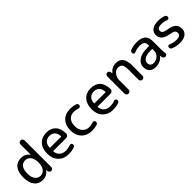

<svg xmlns="http://www.w3.org/2000/svg" viewBox="268 -2030 3321 3321"><g transform="rotate(-45 1928.0 -370.0)"><path d="M277.3 -450.2Q211.9 -450.2 175.8 -402.8Q139.6 -355.5 139.6 -259.8Q139.6 -168 177.2 -119.1Q214.8 -70.3 277.3 -70.3Q335.9 -70.3 374 -119.1Q412.1 -168 412.1 -254.9V-264.6Q412.1 -350.6 374 -400.4Q335.9 -450.2 277.3 -450.2ZM252 9.8Q157.2 9.8 99.6 -59.6Q42 -128.9 42 -259.8Q42 -392.6 97.7 -461.4Q153.3 -530.3 252 -530.3Q350.6 -530.3 409.2 -451.2Q409.2 -450.2 411.1 -450.2Q412.1 -450.2 412.1 -451.2V-700.2Q412.1 -721.7 426.8 -735.8Q441.4 -750 462.4 -750Q483.4 -750 497.6 -735.4Q511.7 -720.7 511.7 -700.2V-46.9Q511.7 -28.3 498 -14.2Q484.4 0 464.8 0Q445.3 0 431.2 -14.2Q417 -28.3 416 -46.9L415 -74.2Q415 -75.2 414.1 -75.2Q412.1 -75.2 412.1 -74.2Q354.5 9.8 252 9.8Z M871.1 -452.1Q809.6 -452.1 771 -414.1Q732.4 -376 728.5 -306.6Q728.5 -297.9 737.3 -297.9H1000Q1008.8 -297.9 1008.8 -306.6Q1004.9 -376 968.3 -414.1Q931.6 -452.1 871.1 -452.1ZM880.9 9.8Q768.6 9.8 697.3 -63.5Q626 -136.7 626 -259.8Q626 -385.7 692.4 -458Q758.8 -530.3 871.1 -530.3Q980.5 -530.3 1041.5 -465.8Q1102.5 -401.4 1105.5 -277.3Q1106.4 -252.9 1088.9 -236.3Q1071.3 -219.7 1046.9 -219.7H737.3Q729.5 -219.7 728.5 -210.9Q734.4 -144.5 779.3 -106.4Q824.2 -68.4 890.6 -68.4Q950.2 -68.4 1003.9 -88.9Q1018.6 -94.7 1033.7 -88.9Q1048.8 -83 1053.7 -68.4Q1058.6 -51.8 1051.8 -35.6Q1044.9 -19.5 1029.3 -13.7Q965.8 9.8 880.9 9.8Z M1459 9.8Q1340.8 9.8 1267.6 -63Q1194.3 -135.7 1194.3 -259.8Q1194.3 -386.7 1264.2 -458.5Q1334 -530.3 1459 -530.3Q1522.5 -530.3 1585 -509.8Q1601.6 -504.9 1608.9 -488.3Q1616.2 -471.7 1611.3 -454.1Q1606.4 -438.5 1591.3 -431.6Q1576.2 -424.8 1560.5 -430.7Q1515.6 -447.3 1463.9 -448.2Q1386.7 -448.2 1342.8 -398.9Q1298.8 -349.6 1298.8 -259.8Q1298.8 -171.9 1345.7 -121.1Q1392.6 -70.3 1463.9 -70.3Q1512.7 -70.3 1561.5 -87.9Q1577.1 -93.8 1591.8 -87.4Q1606.4 -81.1 1611.3 -65.4Q1616.2 -47.9 1609.4 -31.2Q1602.5 -14.6 1585 -9.8Q1522.5 9.8 1459 9.8Z M1957 -452.1Q1895.5 -452.1 1856.9 -414.1Q1818.4 -376 1814.5 -306.6Q1814.5 -297.9 1823.2 -297.9H2085.9Q2094.7 -297.9 2094.7 -306.6Q2090.8 -376 2054.2 -414.1Q2017.6 -452.1 1957 -452.1ZM1966.8 9.8Q1854.5 9.8 1783.2 -63.5Q1711.9 -136.7 1711.9 -259.8Q1711.9 -385.7 1778.3 -458Q1844.7 -530.3 1957 -530.3Q2066.4 -530.3 2127.4 -465.8Q2188.5 -401.4 2191.4 -277.3Q2192.4 -252.9 2174.8 -236.3Q2157.2 -219.7 2132.8 -219.7H1823.2Q1815.4 -219.7 1814.5 -210.9Q1820.3 -144.5 1865.2 -106.4Q1910.2 -68.4 1976.6 -68.4Q2036.1 -68.4 2089.8 -88.9Q2104.5 -94.7 2119.6 -88.9Q2134.8 -83 2139.6 -68.4Q2144.5 -51.8 2137.7 -35.6Q2130.9 -19.5 2115.2 -13.7Q2051.8 9.8 1966.8 9.8Z M2305.7 -49.8V-471.7Q2305.7 -491.2 2319.3 -505.4Q2333 -519.5 2352.1 -519.5Q2371.1 -519.5 2385.7 -505.9Q2400.4 -492.2 2401.4 -471.7L2402.3 -446.3Q2402.3 -445.3 2403.3 -445.3Q2404.3 -445.3 2405.3 -446.3Q2472.7 -530.3 2575.2 -530.3Q2745.1 -530.3 2745.1 -299.8V-48.8Q2745.1 -29.3 2731 -14.6Q2716.8 0 2696.8 0Q2676.8 0 2662.1 -14.6Q2647.5 -29.3 2647.5 -48.8V-290Q2647.5 -380.9 2624 -414.6Q2600.6 -448.2 2540 -448.2Q2489.3 -448.2 2447.3 -397.5Q2405.3 -346.7 2405.3 -280.3V-49.8Q2405.3 -28.3 2390.6 -14.2Q2376 0 2355 0Q2334 0 2319.8 -14.6Q2305.7 -29.3 2305.7 -49.8Z M3143.6 -257.8Q3053.7 -257.8 3004.9 -227.1Q2956.1 -196.3 2956.1 -144.5Q2956.1 -107.4 2979 -86.4Q3002 -65.4 3038.1 -65.4Q3101.6 -65.4 3147.5 -108.9Q3193.4 -152.3 3193.4 -214.8V-249Q3193.4 -257.8 3184.6 -257.8ZM3013.7 9.8Q2942.4 9.8 2900.4 -30.3Q2858.4 -70.3 2858.4 -139.6Q2858.4 -226.6 2932.1 -279.3Q3005.9 -332 3143.6 -332H3184.6Q3193.4 -332 3193.4 -340.8Q3192.4 -401.4 3167 -425.8Q3141.6 -450.2 3078.1 -450.2Q3006.8 -450.2 2939.5 -421.9Q2925.8 -416 2912.1 -422.9Q2898.4 -429.7 2895.5 -445.3Q2892.6 -462.9 2900.9 -479Q2909.2 -495.1 2925.8 -502Q2999 -530.3 3078.1 -530.3Q3191.4 -530.3 3242.7 -484.9Q3293.9 -439.5 3293.9 -339.8V-139.6Q3293.9 -100.6 3300.8 -46.9Q3302.7 -29.3 3291 -14.6Q3279.3 0 3261.7 0Q3240.2 0 3224.6 -14.2Q3209 -28.3 3206.1 -47.9Q3205.1 -52.7 3205.1 -63.5Q3205.1 -74.2 3204.1 -79.1Q3204.1 -80.1 3203.1 -80.1Q3201.2 -80.1 3201.2 -79.1Q3172.9 -37.1 3123.5 -13.7Q3074.2 9.8 3013.7 9.8Z M3599.6 -219.7Q3497.1 -236.3 3450.7 -276.4Q3404.3 -316.4 3404.3 -384.8Q3404.3 -451.2 3456.5 -490.7Q3508.8 -530.3 3604.5 -530.3Q3681.6 -530.3 3747.1 -505.9Q3762.7 -500 3771 -483.4Q3779.3 -466.8 3774.4 -450.2Q3770.5 -434.6 3756.3 -427.7Q3742.2 -420.9 3727.5 -426.8Q3668 -450.2 3604.5 -450.2Q3504.9 -450.2 3504.9 -384.8Q3504.9 -353.5 3528.3 -336.4Q3551.8 -319.3 3609.4 -309.6Q3714.8 -293.9 3759.8 -253.4Q3804.7 -212.9 3804.7 -139.6Q3804.7 -69.3 3752 -29.8Q3699.2 9.8 3604.5 9.8Q3516.6 9.8 3441.4 -22.5Q3425.8 -29.3 3417.5 -45.4Q3409.2 -61.5 3414.1 -80.1Q3418 -94.7 3432.1 -101.6Q3446.3 -108.4 3460.9 -100.6Q3529.3 -69.3 3604.5 -70.3Q3702.1 -70.3 3702.1 -139.6Q3702.1 -173.8 3679.7 -192.4Q3657.2 -210.9 3599.6 -219.7Z"/></g></svg>

Font: Rounded Mgen+ 2p medium
Style: Regular
Weight: 500
Designer: [Source Han Sans]
Ryoko NISHIZUKA  (kana & ideographs); Paul D. Hunt (Latin, Greek & Cyrillic); Wenlong ZHANG  (bopomofo
Version: Version 1.059.20150602